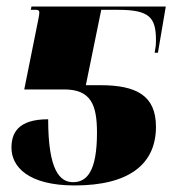

<svg xmlns="http://www.w3.org/2000/svg" viewBox="-20 -556 543 586"><path d="M208 10C374 10 456 -55 456 -169C456 -264 397 -296 286 -296H242L289 -526H341C437 -526 456 -502 456 -433C456 -418 455 -412 452 -395H462L486 -536H76L74 -526H89C100 -526 100 -521 100 -517C100 -513 99 -507 97 -497L54 -283H176C257 -283 276 -237 276 -151C276 -31 244 0 203 0C163 0 127 -35 127 -192C33 -192 15 -148 15 -105C15 -48 65 10 208 10Z"/></svg>

Font: Noto Serif Display SemiCondensed Black
Style: Italic
Weight: 900
Width: 4
Italic angle: -12°
Designer: Monotype Design Team
Foundry: Monotype Imaging Inc.
Version: Version 2.009